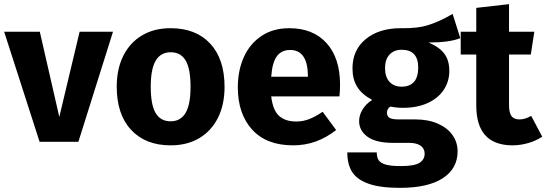

<svg xmlns="http://www.w3.org/2000/svg" viewBox="-26 -684 2635 926"><path d="M352 0H165L-6 -531H166L260 -120L358 -531H519Z M1057 -265Q1057 -180 1025.5 -116.5Q994 -53 935.5 -18Q877 17 797 17Q676 17 606.5 -57.5Q537 -132 537 -266Q537 -351 568.5 -414.5Q600 -478 658.5 -513Q717 -548 797 -548Q919 -548 988 -473.5Q1057 -399 1057 -265ZM701 -266Q701 -179 724.5 -139Q748 -99 797 -99Q845 -99 869 -139.5Q893 -180 893 -265Q893 -352 869.5 -392Q846 -432 797 -432Q749 -432 725 -391.5Q701 -351 701 -266Z M1611 -219H1282Q1290 -152 1320 -125Q1350 -98 1403 -98Q1435 -98 1465 -109.5Q1495 -121 1530 -145L1595 -57Q1502 17 1388 17Q1259 17 1190 -59Q1121 -135 1121 -263Q1121 -344 1150 -408.5Q1179 -473 1235 -510.5Q1291 -548 1369 -548Q1484 -548 1549 -476Q1614 -404 1614 -276Q1614 -243 1611 -219ZM1459 -321Q1457 -443 1373 -443Q1332 -443 1309.5 -413Q1287 -383 1282 -314H1459Z M2194 -500Q2142 -479 2041 -479Q2093 -457 2117 -425Q2141 -393 2141 -342Q2141 -291 2114 -250.5Q2087 -210 2036.5 -187Q1986 -164 1918 -164Q1886 -164 1857 -170Q1849 -166 1844.5 -157.5Q1840 -149 1840 -140Q1840 -125 1851.5 -116.5Q1863 -108 1898 -108H1978Q2039 -108 2085 -88Q2131 -68 2156 -33Q2181 2 2181 46Q2181 129 2109.5 175.5Q2038 222 1903 222Q1806 222 1750 201.5Q1694 181 1671.5 144Q1649 107 1649 51H1791Q1791 75 1800.5 89Q1810 103 1835 110Q1860 117 1907 117Q1972 117 1997 101.5Q2022 86 2022 57Q2022 33 2003 19Q1984 5 1946 5H1869Q1787 5 1746.5 -24.5Q1706 -54 1706 -100Q1706 -129 1723 -156.5Q1740 -184 1769 -202Q1719 -229 1696.5 -265.5Q1674 -302 1674 -354Q1674 -443 1738 -495.5Q1802 -548 1907 -548Q1987 -546 2042.5 -564Q2098 -582 2157 -617ZM1831 -356Q1831 -313 1852.5 -289.5Q1874 -266 1911 -266Q1950 -266 1970.5 -289Q1991 -312 1991 -358Q1991 -444 1911 -444Q1874 -444 1852.5 -420.5Q1831 -397 1831 -356Z M2589 -25Q2560 -5 2521.5 6Q2483 17 2445 17Q2271 16 2271 -175V-421H2196V-531H2271V-646L2429 -664V-531H2551L2534 -421H2429V-177Q2429 -140 2441 -124Q2453 -108 2479 -108Q2506 -108 2536 -125Z"/></svg>

Font: FiraGOUPP
Style: Bold
Weight: 700
Designer: bBox Type
Foundry: bBox Type GmbH
Version: Version 1.001